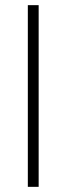

<svg xmlns="http://www.w3.org/2000/svg" viewBox="-20 -725 258 745"><path d="M88 0V-705H130V0Z"/></svg>

Font: Nunito Sans 12pt ExtraLight
Style: Regular
Weight: 200
Designer: Vernon Adams
Foundry: Vernon Adams
Version: Version 3.101;gftools[0.9.27]